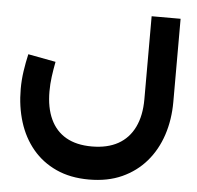

<svg xmlns="http://www.w3.org/2000/svg" viewBox="-54 -556 910 885"><g transform="rotate(5 401.0 -113.5)"><path d="M389 274Q303 274 237.5 244Q172 214 128 161Q84 108 62 37.5Q40 -33 40 -115Q40 -156 46 -197Q52 -238 61 -277L189 -253Q182 -217 177.5 -183Q173 -149 173 -115Q173 -40 197.5 13Q222 66 270 93.5Q318 121 389 121Q461 121 510.5 93.5Q560 66 586 12.5Q612 -41 612 -117V-501H746V-117Q746 -34 722.5 37Q699 108 653.5 161Q608 214 542 244Q476 274 389 274Z"/></g></svg>

Font: Alexandria SemiBold
Style: Regular
Weight: 600
Designer: Mohamed Gaber
Foundry: Kief Type Foundry
Version: Version 5.100